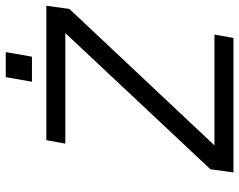

<svg xmlns="http://www.w3.org/2000/svg" viewBox="-102 -729 831 667"><g transform="rotate(-90 313.5 -395.5)"><path d="M379 -791H466L450 -700H363ZM160 -650H627L616 -570L142 -66H527L515 0H48L59 -80L532 -584H148Z"/></g></svg>

Font: Overused Grotesk
Style: Italic
Weight: 400
Italic angle: -10°
Version: Version 0.003